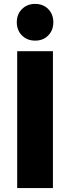

<svg xmlns="http://www.w3.org/2000/svg" viewBox="-20 -963 359 983"><path d="M68 -701H251V0H68ZM160 -943Q201 -943 227 -916.5Q253 -890 253 -849Q253 -808 227 -781.5Q201 -755 160 -755Q119 -755 92.5 -781.5Q66 -808 66 -849Q66 -890 92.5 -916.5Q119 -943 160 -943Z"/></svg>

Font: Alexandria
Style: Bold
Weight: 700
Designer: Mohamed Gaber
Foundry: Kief Type Foundry
Version: Version 5.100